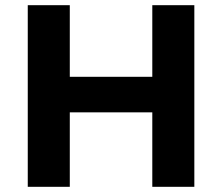

<svg xmlns="http://www.w3.org/2000/svg" viewBox="-20 -720 857 740"><path d="M729 -700V0H567V-287H249V0H87V-700H249V-424H567V-700Z"/></svg>

Font: Montserrat-Bold
Style: Bold
Weight: 700
Version: Version 7.200